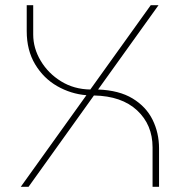

<svg xmlns="http://www.w3.org/2000/svg" viewBox="-20 -720 693 740"><path d="M60 0 313 -353Q253 -358 200.5 -388Q148 -418 115.5 -472Q83 -526 83 -600V-700H108V-587Q108 -534 137 -485.5Q166 -437 215.5 -406.5Q265 -376 328 -375L561 -700H591L358 -375Q439 -372 491 -340.5Q543 -309 568 -258.5Q593 -208 593 -148V0H568V-152Q568 -239 508.5 -294.5Q449 -350 342 -352L90 0Z"/></svg>

Font: MuseoModerno SemiBold Thin
Style: Regular
Weight: 250
Version: Version 1.001